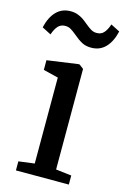

<svg xmlns="http://www.w3.org/2000/svg" viewBox="-141 -845 593 901"><g transform="rotate(15 155.0 -394.0)"><path d="M31.5 -44 108.5 -54V-471.5L36 -489.5V-536.5L185 -557.5H191.5L212.5 -541.5V-53L288.5 -44V0H31.5ZM-21 -681Q-9 -732.5 18.2 -760.2Q45.5 -788 87 -788Q106 -788 121 -782.5Q136 -777 147 -769.8Q158 -762.5 173.5 -749.5Q191 -735 203 -728Q215 -721 229.5 -721Q251 -720.5 264.2 -734.8Q277.5 -749 287 -777.5L331 -755Q319 -703.5 291.8 -675.5Q264.5 -647.5 223 -647.5Q196.5 -647.5 177.8 -657.5Q159 -667.5 137.5 -686Q119.5 -701 107.5 -708Q95.5 -715 80.5 -715Q59 -715 45.8 -700.8Q32.5 -686.5 23 -658.5Z"/></g></svg>

Font: Merriweather 12pt
Style: Regular
Weight: 400
Designer: Eben Sorkin
Foundry: Eben Sorkin
Version: Version 2.100